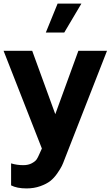

<svg xmlns="http://www.w3.org/2000/svg" viewBox="-20 -830 618 1073"><path d="M435 -810 339 -648H236L302 -810ZM418 -546H578L341 60Q333 82 325.5 97.5Q318 113 300 139Q282 165 261 181.5Q240 198 205 210.5Q170 223 128 223Q75 223 42 206V83Q74 93 110 93Q138 93 157.5 82.5Q177 72 184.5 61Q192 50 200 31L214 0L0 -546H160L289 -192Z"/></svg>

Font: Plus Jakarta Display
Style: Bold
Weight: 700
Designer: Gumpita Rahayu
Foundry: Tokotype Studio
Version: Version 1.000;hotconv 1.0.109;makeotfexe 2.5.65596